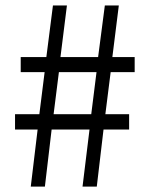

<svg xmlns="http://www.w3.org/2000/svg" viewBox="-20 -690 549 710"><path d="M93.8 0 119.1 -210.9H35.6V-267.6H125.5L145 -423.3H56.6V-479H151.4L175.8 -669.9H227.5L203.6 -479H342.8L367.7 -669.9H419.4L395.5 -479H478V-423.3H389.2L369.6 -267.6H457.5V-210.9H362.8L337.9 0H285.2L311 -210.9H170.9L146 0ZM178.2 -267.6H317.4L336.9 -423.3H197.8Z"/></svg>

Font: Akatab
Style: Regular
Weight: 400
Designer: SIL Global
Foundry: SIL Global
Version: Version 4.100